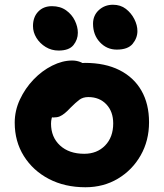

<svg xmlns="http://www.w3.org/2000/svg" viewBox="-20 -777 690 809"><path d="M340 12Q253 12 186 -23Q119 -58 80.5 -119.5Q42 -181 42 -260Q42 -311 64 -358Q86 -405 121.5 -442Q157 -479 200 -500.5Q243 -522 284 -522Q301 -522 316.5 -516.5Q332 -511 341 -499.5Q350 -488 350 -468Q350 -432 335.5 -405Q321 -378 276 -363Q254 -353 235.5 -337Q217 -321 206 -300Q195 -279 195 -256Q195 -199 233 -164Q271 -129 335 -129Q389 -129 423 -164Q457 -199 457 -257Q457 -307 428 -337.5Q399 -368 352 -368Q329 -368 313.5 -356Q298 -344 278 -324Q264 -309 253 -300Q242 -291 231.5 -286.5Q221 -282 205 -282Q187 -282 173.5 -296Q160 -310 160 -349Q160 -377 175.5 -406Q191 -435 216.5 -459Q242 -483 274 -497.5Q306 -512 338 -512Q423 -512 483.5 -481.5Q544 -451 576 -395Q608 -339 608 -262Q608 -184 572.5 -122Q537 -60 476.5 -24Q416 12 340 12ZM472 -568Q430 -568 401 -599Q372 -630 372 -677Q372 -712 396.5 -734.5Q421 -757 456 -757Q488 -757 510.5 -739.5Q533 -722 546 -696.5Q559 -671 559 -646Q559 -617 539 -592.5Q519 -568 472 -568ZM227 -564Q197 -564 172.5 -579Q148 -594 133.5 -617.5Q119 -641 119 -667Q119 -705 141 -728Q163 -751 199 -751Q234 -751 258.5 -733.5Q283 -716 295.5 -690Q308 -664 308 -639Q308 -610 289.5 -587Q271 -564 227 -564Z"/></svg>

Font: Shantell Sans Light
Style: Bold
Weight: 700
Version: Version 1.011;[c5ecc13dd]